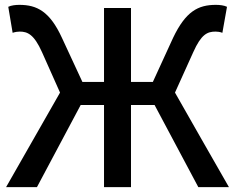

<svg xmlns="http://www.w3.org/2000/svg" viewBox="-20 -770 967 790"><path d="M811 -194 700 -389 775 -555C808 -629 833 -640 867 -640C874 -640 885 -639 895 -635L914 -742C902 -748 884 -750 868 -750C795 -750 744 -723 692 -614L609 -433H519V-737H408V-433H319L235 -614C185 -723 132 -750 60 -750C44 -750 26 -748 14 -742L32 -635C43 -639 55 -640 61 -640C93 -640 120 -629 153 -555L227 -389L5 0H68H132L312 -338H408V0H519V-338H616L796 0H922Z"/></svg>

Font: GenSekiGothic2 TW M
Style: Regular
Weight: 500
Version: Version 2.100;PS 2.1;hotconv 16.6.51;makeotf.lib2.5.65220 DE